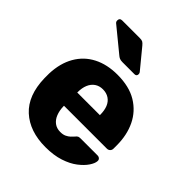

<svg xmlns="http://www.w3.org/2000/svg" viewBox="-210 -877 1014 1014"><g transform="rotate(45 297.0 -370.0)"><path d="M299 10Q181 10 111 -54Q41 -118 38 -244Q38 -251 38 -262Q38 -273 38 -279Q41 -358 73.5 -414.5Q106 -471 163.5 -500.5Q221 -530 298 -530Q386 -530 443.5 -495Q501 -460 530 -400Q559 -340 559 -263V-239Q559 -228 552 -221Q545 -214 534 -214H214Q214 -213 214 -211Q214 -209 214 -207Q215 -178 224.5 -154Q234 -130 252.5 -116Q271 -102 298 -102Q318 -102 331.5 -108.5Q345 -115 354 -123.5Q363 -132 368 -138Q377 -149 382.5 -151.5Q388 -154 400 -154H524Q534 -154 540.5 -148Q547 -142 546 -132Q545 -115 529 -91Q513 -67 482.5 -43.5Q452 -20 406 -5Q360 10 299 10ZM214 -313H383V-315Q383 -348 373.5 -371.5Q364 -395 344.5 -408Q325 -421 298 -421Q272 -421 253 -408Q234 -395 224 -371.5Q214 -348 214 -315ZM270 -595Q256 -595 248 -598.5Q240 -602 232 -609L99 -718Q94 -723 94 -731Q94 -750 113 -750H245Q258 -750 265 -746.5Q272 -743 282 -731L370 -624Q375 -619 375 -611Q375 -595 359 -595Z"/></g></svg>

Font: Rubik
Style: Bold
Weight: 700
Designer: Hubert and Fischer
Foundry: Hubert and Fischer
Version: Version 2.300;gftools[0.9.30]